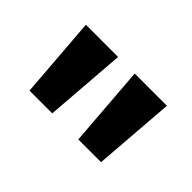

<svg xmlns="http://www.w3.org/2000/svg" viewBox="-50 -871 573 573"><g transform="rotate(45 236.0 -585.0)"><path d="M201 -714 181 -456H85L65 -714ZM407 -714 387 -456H291L271 -714Z"/></g></svg>

Font: RS Noto Sans
Style: Bold
Weight: 700
Designer: Monotype Design Team
Foundry: Monotype Imaging Inc.
Version: Version 3.10